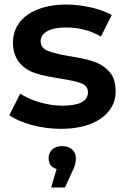

<svg xmlns="http://www.w3.org/2000/svg" viewBox="-20 -560 555 845"><path d="M21 -53 69 -148Q105 -124 155.5 -109.5Q206 -95 255 -95Q367 -95 367 -154Q367 -182 338.5 -193Q310 -204 247 -214Q214 -219 187 -224.5Q160 -230 139 -237Q118 -243 99.5 -254.5Q81 -266 67 -282.5Q53 -299 45 -321.5Q37 -344 37 -373Q37 -411 53.5 -442Q70 -473 100.5 -494.5Q131 -516 174.5 -528Q218 -540 272 -540Q299 -540 327 -536.5Q355 -533 381.5 -527Q408 -521 431 -512.5Q454 -504 472 -494L424 -399Q357 -439 271 -439Q216 -439 187.5 -422.5Q159 -406 159 -379Q159 -349 189.5 -336.5Q220 -324 284 -313Q316 -308 342.5 -302.5Q369 -297 389 -290Q431 -277 460 -246Q489 -215 489 -158Q489 -120 472 -90Q455 -60 423.5 -38Q392 -16 347.5 -4.5Q303 7 247 7Q214 7 181.5 2.5Q149 -2 119.5 -10Q90 -18 64.5 -29Q39 -40 21 -53ZM314 136Q314 164 298 195L266 265H205L229 184Q194 173 194 136Q194 112 210.5 97.5Q227 83 254 83Q281 83 297.5 98Q314 113 314 136Z"/></svg>

Font: CMG Sans SemiBold
Style: Regular
Weight: 600
Designer: Julieta Ulanovsky
Foundry: Julieta Ulanovsky
Version: Version 7.200